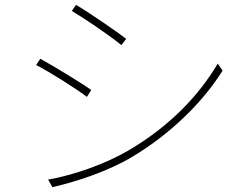

<svg xmlns="http://www.w3.org/2000/svg" viewBox="-20 -765 1040 791"><path d="M293 -745 276 -720C327 -690 440 -613 480 -579L500 -605C465 -632 345 -715 293 -745ZM178 -25 196 6C293 -16 425 -59 525 -119C681 -212 816 -344 897 -474L877 -503C795 -364 671 -240 509 -145C415 -90 286 -44 178 -25ZM146 -523 129 -497C183 -470 296 -398 338 -366L356 -394C321 -420 197 -495 146 -523Z"/></svg>

Font: Harano Aji Gothic TW ExtraLight
Style: Regular
Weight: 250
Foundry: Masamichi Hosoda
Version: HaranoAjiGothicTW-ExtraLight version 20230610;ttx 4.39.4